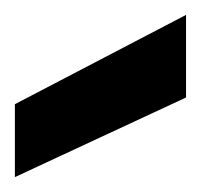

<svg xmlns="http://www.w3.org/2000/svg" viewBox="-20 -777 270 258"><path d="M0 -539V-637L230 -757V-646Z"/></svg>

Font: DM Sans 24pt ExtraBold
Style: Regular
Weight: 800
Designer: Colophon Foundry, Jonny Pinhorn
Foundry: Colophon Foundry
Version: Version 4.004;gftools[0.9.30]